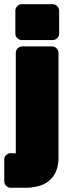

<svg xmlns="http://www.w3.org/2000/svg" viewBox="-39 -719 330 902"><path d="M63.5 -530.8Q51.3 -530.8 42.2 -539.8Q33.2 -548.8 33.2 -561V-668.9Q33.2 -681.2 42.2 -690.2Q51.3 -699.2 63.5 -699.2H208.5Q220.7 -699.2 229.7 -690.2Q238.8 -681.2 238.8 -668.9V-561Q238.8 -548.8 229.7 -539.8Q220.7 -530.8 208.5 -530.8ZM35.2 1.5V-470.7Q35.2 -482.9 44.2 -491.9Q53.2 -501 65.4 -501H205.6Q217.8 -501 226.8 -491.9Q235.8 -482.9 235.8 -470.7V22Q235.8 59.1 224.4 85.7Q212.9 112.3 192.4 129.6Q171.9 147 143.1 155Q114.3 163.1 79.6 163.1H11.2Q-1 163.1 -10 154.1Q-19 145 -19 132.8V30.8Q-19 18.6 -10 9.5Q-1 0.5 11.2 0.5Q17.1 0.5 23.2 1.2Q29.3 2 35.2 1.5Z"/></svg>

Font: Akaash Gobhi Moti
Style: Regular
Weight: 400
Designer: Kulbir Singh Thind, MD
Foundry: Punjab Online
Version: Version 1.200